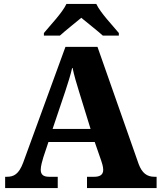

<svg xmlns="http://www.w3.org/2000/svg" viewBox="-20 -951 812 971"><path d="M202 -784V-771H283C307 -793 361 -836 391 -861C421 -836 476 -793 500 -771H581V-784C550 -822 488 -886 467 -931H316C295 -886 233 -822 202 -784ZM6 0H272V-57H228C197 -57 186 -70 186 -93C186 -110 194 -139 199 -155L225 -233H459L492 -138C495 -129 502 -109 502 -92C502 -65 482 -57 457 -57H420V0H772V-57H761C723 -57 698 -76 681 -122L473 -714H311L97 -128C75 -70 50 -57 15 -57H6ZM246 -299 310 -489C323 -529 336 -568 346 -612C355 -568 368 -526 380 -487L438 -299Z"/></svg>

Font: Noto Serif Myanmar ExtraBold
Style: Regular
Weight: 800
Designer: Ben Mitchell and the Monotype Design Team
Foundry: Monotype Imaging Inc.
Version: Version 2.106